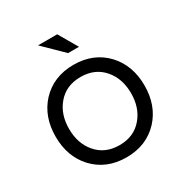

<svg xmlns="http://www.w3.org/2000/svg" viewBox="-160 -798 885 928"><g transform="rotate(-30 282.0 -333.5)"><path d="M282 -508Q394 -508 464 -433Q530 -361 530 -250Q530 -139 464 -67Q394 8 282 8Q170 8 100 -67Q34 -139 34 -250Q34 -361 100 -433Q170 -508 282 -508ZM282 -60Q363 -60 410 -116Q455 -169 455 -250Q455 -331 410 -384Q363 -440 282 -440Q201 -440 154 -384Q109 -331 109 -250Q109 -169 154 -116Q201 -60 282 -60ZM349 -570H288L181 -675H288Z"/></g></svg>

Font: Questrial
Style: Regular
Weight: 400
Designer: Joe Prince
Foundry: Joe Prince
Version: Version 1.002